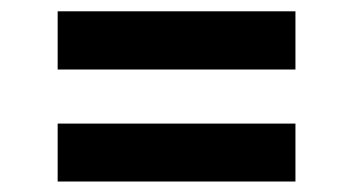

<svg xmlns="http://www.w3.org/2000/svg" viewBox="-20 -486 640 348"><path d="M515.5 -465.5V-360H84.5V-465.5ZM515.5 -262V-157H84.5V-262Z"/></svg>

Font: Fira Code Light SemiBold
Style: Regular
Weight: 600
Monospace: yes
Version: Version 5.002